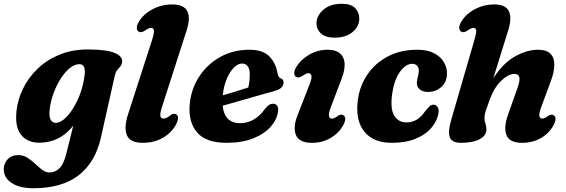

<svg xmlns="http://www.w3.org/2000/svg" viewBox="-67 -743 3000 1017"><path d="M467 -12Q437.5 117.5 349 185.8Q260.5 254 110 254Q36 254 -5.5 226.2Q-47 198.5 -47 153.5Q-47 122.5 -26.2 100.5Q-5.5 78.5 29.5 78.5Q56 78.5 77.8 92.2Q99.5 106 118.8 124.2Q138 142.5 156.5 156.5Q175 170.5 195 170.5Q225.5 170.5 248.2 148Q271 125.5 284.5 70L321 -77.5Q250 13 140.5 13Q78.5 13 44.8 -28.8Q11 -70.5 20.5 -156Q27 -216 55.2 -274Q83.5 -332 132 -378.8Q180.5 -425.5 247.5 -453.2Q314.5 -481 397.5 -481Q499 -481 541.8 -462Q584.5 -443 579.5 -413.5Q577 -398 569.5 -389.8Q562 -381.5 554 -372.2Q546 -363 541.5 -344.5ZM196.5 -166Q191.5 -125 201.5 -108.5Q211.5 -92 228 -92Q249.5 -92 273.8 -112.8Q298 -133.5 320.2 -169.2Q342.5 -205 358.8 -250Q375 -295 381 -343.5Q389 -403 353.5 -403Q328 -403 302.5 -382.2Q277 -361.5 254.8 -326.8Q232.5 -292 217 -250Q201.5 -208 196.5 -166Z M922 -583.5 792 -179.5Q779.5 -141 782.5 -128Q785.5 -115 799 -115Q815.5 -115 836 -133Q853 -145.5 866 -137.5Q886 -125 866.5 -86Q845.5 -43 798.5 -14.8Q751.5 13.5 690 13.5Q621 13.5 604.8 -27.5Q588.5 -68.5 612 -140L737.5 -528Q750 -566.5 748.2 -581Q746.5 -595.5 733 -595.5Q721.5 -595.5 702 -581.5Q681 -567.5 667.5 -575.5Q658 -581 657.5 -595Q657 -609 668.5 -627.5Q692.5 -668.5 741 -694Q789.5 -719.5 845 -719.5Q907 -719.5 925 -684Q943 -648.5 922 -583.5Z M1405.5 -152Q1400.5 -110.5 1367.8 -72.8Q1335 -35 1276 -10.8Q1217 13.5 1133 13.5Q1024 13.5 977.2 -41.2Q930.5 -96 937.5 -186.5Q944 -268 986.2 -334.5Q1028.5 -401 1097.8 -440.2Q1167 -479.5 1254 -479.5Q1325 -479.5 1359.2 -444.8Q1393.5 -410 1402.5 -357Q1404.5 -346.5 1408.2 -338.8Q1412 -331 1418 -329Q1435 -324 1435 -306Q1435 -292.5 1425 -280.8Q1415 -269 1388.5 -261.5Q1356.5 -252.5 1308 -238.8Q1259.5 -225 1207.2 -210Q1155 -195 1112.5 -183Q1117 -136.5 1140.8 -113.5Q1164.5 -90.5 1203.5 -90.5Q1243.5 -90.5 1277.2 -110Q1311 -129.5 1333.5 -163Q1348 -180.5 1357.8 -187Q1367.5 -193.5 1380.5 -193.5Q1394.5 -193 1401.5 -182Q1408.5 -171 1405.5 -152ZM1215.5 -406.5Q1193.5 -406.5 1172 -385Q1150.5 -363.5 1134.2 -325.5Q1118 -287.5 1113 -238Q1147 -248 1183.5 -259.2Q1220 -270.5 1248 -279.5Q1256 -309 1256 -350.5Q1256 -376.5 1245.5 -391.5Q1235 -406.5 1215.5 -406.5Z M1705 -543.5Q1657.5 -543.5 1633 -566Q1608.5 -588.5 1609.5 -621Q1610.5 -661 1646.5 -692Q1682.5 -723 1744.5 -723Q1792.5 -723 1814.8 -699.5Q1837 -676 1836 -642.5Q1835 -601 1799.2 -572.2Q1763.5 -543.5 1705 -543.5ZM1685.5 -176Q1673 -142.5 1675.5 -128.5Q1678 -114.5 1691 -114.5Q1702.5 -114.5 1720.5 -127.5Q1739 -141 1752 -132.5Q1772 -119.5 1751 -80Q1728.5 -38.5 1684.8 -12.5Q1641 13.5 1585 13.5Q1517.5 13.5 1500.5 -28Q1483.5 -69.5 1510.5 -136.5L1570.5 -290Q1585.5 -327 1582.8 -341.2Q1580 -355.5 1566.5 -355.5Q1555.5 -355.5 1536 -341.5Q1515 -327.5 1501.5 -335.5Q1492 -341 1491.5 -355Q1491 -369 1502 -387.5Q1525 -426.5 1570 -453Q1615 -479.5 1669.5 -479.5Q1730.5 -479.5 1750.5 -438.2Q1770.5 -397 1740.5 -320.5Z M2116.5 -405Q2082.5 -405 2051.8 -363Q2021 -321 2010.5 -246.5Q1999 -168 2021 -131.2Q2043 -94.5 2086 -94.5Q2117.5 -94.5 2142 -110.2Q2166.5 -126 2185 -154Q2198 -169 2207 -178.8Q2216 -188.5 2230 -188.5Q2244 -188 2252.2 -173.5Q2260.5 -159 2253 -132Q2243.5 -93.5 2213.2 -60.5Q2183 -27.5 2131.8 -7Q2080.5 13.5 2008 13.5Q1910.5 13.5 1862.5 -46.2Q1814.5 -106 1828.5 -213.5Q1838 -287.5 1878.8 -347.8Q1919.5 -408 1986.8 -443.8Q2054 -479.5 2143 -479.5Q2197.5 -479.5 2233 -460.8Q2268.5 -442 2285.2 -412Q2302 -382 2300.5 -349.5Q2298.5 -305 2268.8 -280.5Q2239 -256 2201 -256Q2172 -256 2156.2 -269.5Q2140.5 -283 2141 -304.5Q2141.5 -320.5 2146.2 -336.2Q2151 -352 2151.5 -370Q2151.5 -385.5 2142.2 -395.2Q2133 -405 2116.5 -405Z M2865 -80Q2843 -38 2799.2 -12.2Q2755.5 13.5 2699 13.5Q2631 13.5 2615.5 -27.8Q2600 -69 2624 -135.5L2674.5 -278.5Q2687.5 -315 2684 -333.2Q2680.5 -351.5 2657 -351.5Q2626 -351.5 2588.5 -316Q2551 -280.5 2526.5 -214Q2513 -177.5 2506 -156Q2499 -134.5 2499 -119Q2499 -103 2504.2 -89Q2509.5 -75 2509.5 -57Q2509.5 -24.5 2473 -5.5Q2436.5 13.5 2375 13.5Q2326.5 13.5 2315.5 -16.5Q2304.5 -46.5 2324 -111.5L2445.5 -530Q2456.5 -567 2455.5 -581.2Q2454.5 -595.5 2440.5 -595.5Q2429.5 -595.5 2410 -581.5Q2389 -567.5 2375.5 -575.5Q2366 -581 2365.5 -595Q2365 -609 2376 -627.5Q2400 -668.5 2448 -694Q2496 -719.5 2551 -719.5Q2610.5 -719.5 2628 -684.2Q2645.5 -649 2626 -586L2546 -328.5Q2598.5 -409.5 2661.5 -444.5Q2724.5 -479.5 2782.5 -479.5Q2828.5 -479.5 2849.2 -457.8Q2870 -436 2869.2 -398Q2868.5 -360 2850 -311.5L2799.5 -175Q2787.5 -143 2790 -129Q2792.5 -115 2805.5 -115Q2817 -115 2834.5 -127.5Q2853 -141 2866 -132.5Q2885.5 -119.5 2865 -80Z"/></svg>

Font: Fraunces 9pt Soft
Style: Bold Italic
Weight: 700
Italic angle: -16°
Version: Version 1.000;[b76b70a41]